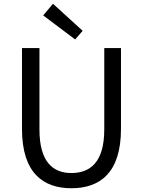

<svg xmlns="http://www.w3.org/2000/svg" viewBox="-20 -989 761 1022"><path d="M360 13C510 13 624 -67 624 -303V-733H535V-300C535 -123 458 -68 360 -68C265 -68 190 -123 190 -300V-733H97V-303C97 -67 211 13 360 13ZM380 -779 420 -825 262 -969 210 -907Z"/></svg>

Font: Noto Sans CJK SC Regular
Style: Regular
Weight: 400
Designer: Ryoko NISHIZUKA (kana & ideographs); Paul D. Hunt (Latin, Greek & Cyrillic); Wenlong ZHANG (bopomofo); Sandoll Communica
Foundry: Adobe Systems Incorporated
Version: Version 1.004;PS 1.004;hotconv 1.0.82;makeotf.lib2.5.63406